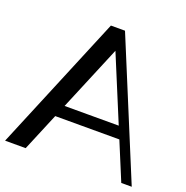

<svg xmlns="http://www.w3.org/2000/svg" viewBox="-130 -850 942 971"><g transform="rotate(20 341.0 -365.0)"><path d="M0 0 303.8 -730H379.7L681.6 0H625.3L354.7 -652.2L380.6 -646L110.8 0ZM175.3 -203.5V-267.9H548.7V-203.5Z"/></g></svg>

Font: Savate ExtraLight
Style: Regular
Weight: 200
Designer: Max Esnée
Foundry: Plomb Type
Version: Version 2.000